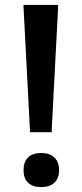

<svg xmlns="http://www.w3.org/2000/svg" viewBox="-20 -760 334 783"><path d="M148 3Q113 3 94.5 -15Q76 -33 76 -66Q76 -100 94.5 -118Q113 -136 148 -136Q183 -136 202 -117.5Q221 -99 221 -66Q221 -33 202 -15Q183 3 148 3ZM102 -232 76 -730V-740H217V-730L191 -232V-221H102Z"/></svg>

Font: Encode Sans Wide
Style: SemiBold
Weight: 600
Designer: Pablo Impallari, Andres Torresi
Foundry: Pablo Impallari, Andres Torresi
Version: Version 1.000; ttfautohint (v1.00) -l 8 -r 50 -G 200 -x 14 -